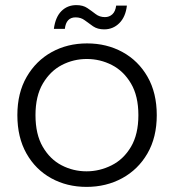

<svg xmlns="http://www.w3.org/2000/svg" viewBox="-20 -724 682 752"><path d="M319 8Q242 8 180.5 -26Q119 -60 83.5 -123Q48 -186 48 -273Q48 -360 84.5 -423Q121 -486 182.5 -520Q244 -554 321 -554Q398 -554 460 -520Q522 -486 558 -423Q594 -360 594 -273Q594 -186 557.5 -123Q521 -60 458.5 -26Q396 8 319 8ZM319 -53Q370 -53 417 -76.5Q464 -100 493 -149Q522 -198 522 -273Q522 -348 493 -397Q464 -446 418 -469.5Q372 -493 320 -493Q268 -493 222.5 -469.5Q177 -446 148 -397Q119 -348 119 -273Q119 -198 147.5 -149Q176 -100 221.5 -76.5Q267 -53 319 -53ZM191 -611Q197 -657 220.5 -680.5Q244 -704 279 -704Q305 -704 322 -692.5Q339 -681 354.5 -669Q370 -657 391 -657Q408 -657 420 -668Q432 -679 435 -702H477Q472 -658 447.5 -633.5Q423 -609 388 -609Q362 -609 344.5 -621Q327 -633 312 -644.5Q297 -656 276 -656Q239 -656 234 -611Z"/></svg>

Font: Poppins Light
Style: Regular
Weight: 300
Designer: Ninad Kale (Devanagari), Jonny Pinhorn (Latin)
Version: Version 5.002